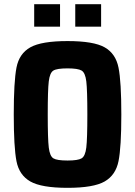

<svg xmlns="http://www.w3.org/2000/svg" viewBox="-20 -893 648 921"><path d="M46 -344Q46 -501 59 -568.5Q72 -636 125.5 -666Q179 -696 304 -696Q429 -696 482 -666Q535 -636 548.5 -568.5Q562 -501 562 -344Q562 -187 548.5 -120Q535 -53 482 -22.5Q429 8 304 8Q179 8 125.5 -22.5Q72 -53 59 -120Q46 -187 46 -344ZM399 -344Q399 -461 394 -502.5Q389 -544 371.5 -554.5Q354 -565 304 -565Q253 -565 236 -554.5Q219 -544 214 -503Q209 -462 209 -344Q209 -226 214 -185Q219 -144 236 -133.5Q253 -123 304 -123Q354 -123 371.5 -133.5Q389 -144 394 -185.5Q399 -227 399 -344ZM144 -765V-873H268V-765ZM341 -765V-873H465V-765Z"/></svg>

Font: Saira Semi Condensed
Style: Bold
Weight: 700
Width: 4
Designer: Hector Gatti with collaboration of the Omnibus-Type team
Foundry: Omnibus-Type
Version: Version 1.001; ttfautohint (v1.8)